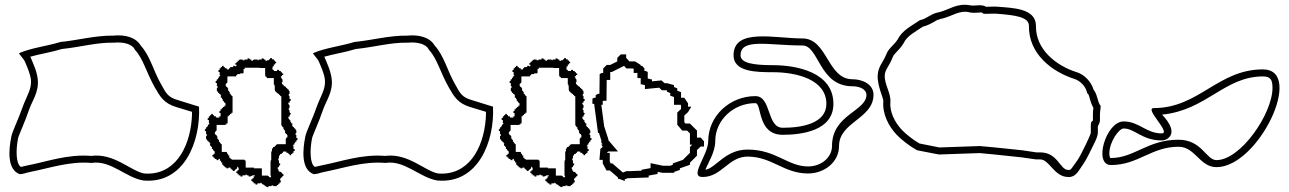

<svg xmlns="http://www.w3.org/2000/svg" viewBox="-20 -785 5499 819"><path d="M28 -201C18 -150 8 -63 64 -42C78 -42 91 -48 106 -51C193 -68 276 -98 370 -90C453 -103 516 -27 592 -15C766 0 836 -182 829 -330L742 -357C695 -370 689 -387 667 -426C634 -483 621 -546 580 -591C559 -627 511 -638 463 -633C385 -634 312 -613 238 -606C180 -588 113 -581 61 -558C61 -555 81 -533 85 -525C95 -501 109 -472 112 -444C116 -405 92 -372 76 -327C59 -277 32 -224 28 -201ZM57 -195C60 -209 87 -266 104 -317C117 -355 147 -393 141 -447C137 -482 122 -513 112 -537C111 -540 110 -542 109 -543C151 -555 199 -562 244 -576C323 -584 390 -604 462 -603H464H466C510 -607 542 -596 554 -576L555 -573L557 -571C591 -534 605 -474 641 -411C662 -375 678 -344 733 -328L799 -308C799 -297 799 -288 798 -278C788 -149 722 -35 595 -45C538 -55 467 -133 369 -120C267 -128 183 -96 100 -80C86 -77 75 -74 69 -73C48 -86 47 -144 57 -195Z M854 -226H859V-213H862V-205H859V-192H861V-189H864V-184H869V-179H874V-174H877V-171H876V-163H881V-158H884V-150H887V-148H889V-145H891V-142H892V-141H893V-140H896V-129H891V-124H886V-117H891V-112H896V-107H903V-105H904V-102H912V-107H918V-100H921V-98H923V-92H928V-82H933V-77H938V-72H942V-70H946V-67H954V-70H963V-66H966V-64H968V-61H972V-59H973V-56H981V-59H982V-61H986V-64H989V-66H991V-74H993V-72H994V-71H995V-70H998V-59H993V-54H988V-47H993V-42H998V-37H1005V-35H1006V-32H1014V-37H1027V-40H1033V-37H1040V-35H1041V-32H1049V-34H1054V-36H1057V-37H1067V-33H1062V-25H1057V-20H1052V-13H1057V-8H1062V-3H1069V-1H1070V2H1078V-3H1091V-6H1093V-4H1096V-2H1098V1H1104V4H1109V9H1115V11H1117V13H1124V14H1125V9H1138V6H1146V9H1159V7H1162V4H1167V-1H1172V-6H1175V-7H1177V-9H1178V-15H1175V-24H1179V-27H1181V-29H1184V-33H1186V-34H1189V-42H1186V-43H1184V-47H1181V-50H1179V-52H1171V-57H1167V-65H1164V-67H1165V-72H1170V-78H1172V-80H1175V-88H1170V-101H1167V-109H1170V-121H1173V-123H1174V-125H1175V-128H1182V-133H1187V-138H1192V-140H1194V-138H1202V-133H1210V-128H1215V-123H1222V-128H1227V-133H1232V-140H1234V-141H1237V-149H1232V-162H1229V-164H1231V-167H1233V-169H1236V-175H1239V-180H1244V-186H1246V-188H1249V-196H1244V-209H1241V-217H1244V-230H1242V-233H1239V-238H1234V-243H1229V-248H1226V-251H1227V-259H1222V-264H1219V-272H1216V-274H1214V-277H1212V-280H1211V-281H1210V-287H1215V-293H1217V-295H1218V-298H1220V-303H1217V-305H1215V-316H1212V-324H1215V-337H1213V-340H1210V-347H1215V-353H1217V-355H1220V-363H1215V-376H1212V-384H1215V-397H1213V-400H1210V-405H1205V-410H1200V-415H1195V-418H1190V-423H1188V-424H1186V-425H1185V-426H1183V-432H1182V-434H1185V-447H1183V-450H1180V-455H1178V-460H1183V-465H1188V-472H1183V-477H1178V-482H1171V-484H1170V-487H1162V-482H1148V-487H1143V-492H1141V-494H1143V-502H1148V-510H1153V-515H1158V-522H1153V-527H1148V-532H1141V-534H1140V-537H1132V-532H1127V-528H1119V-526H1118V-525H1117V-526H1112V-531H1106V-533H1104V-536H1096V-531H1083V-528H1079V-531H1062V-529H1059V-526H1052V-531H1046V-533H1044V-536H1036V-531H1023V-528H1015V-531H1002V-529H999V-526H994V-521H989V-516H984V-509H989V-504H987V-502H983V-504H975V-501H974V-499H962V-494H957V-489H947V-494H939V-499H934V-504H927V-499H922V-494H917V-487H915V-486H912V-478H917V-465H920V-463H918V-460H916V-458H913V-452H910V-447H905V-441H903V-439H900V-431H905V-418H908V-410H905V-397H907V-394H910V-389H915V-384H920V-379H923V-376H922V-368H927V-363H930V-355H933V-353H935V-350H937V-347H938V-346H939V-345H942V-334H937V-329H931V-324H926V-319H921V-312H919V-311H916V-303H921V-289H916V-284H911V-282H909V-284H901V-289H893V-294H888V-299H881V-294H876V-289H871V-282H869V-281H866V-273H871V-260H874V-258H872V-255H870V-253H867V-247H864V-242H859V-236H857V-234H854ZM1097 -67H1063V-70H1028V-72C1028 -73 1028 -69 1028 -70V-100H1025V-101H1024V-102H1023V-104H968V-107H963V-112H958V-122H953V-128H951V-130H948V-137H926V-170H923V-171H922V-172H921V-175H919V-178H917V-180H914V-188H911V-193H907V-204H904V-209H899V-214L894 -217H897V-223H900V-225H902V-228H904V-252H941V-254H946V-259H951V-289H956V-294H961V-299H967V-304H972V-375H969V-376H968V-377H967V-380H965V-383H963V-385H960V-393H957V-398H953V-409H950V-414H945V-419L940 -422H943V-428H946V-430H948V-433H950V-459H987V-464H992V-469H1004V-471H1005V-472H1017V-474H1019V-491H1024V-496H1087V-495H1111V-462H1113V-457H1118V-452H1148V-425H1150V-420H1152V-402H1153V-396H1155V-395H1156V-394H1158V-393H1160V-388H1165V-385H1170V-380H1175V-375H1180V-251H1181V-250H1182V-247H1184V-244H1186V-242H1189V-234H1192V-229H1196V-218H1199V-213H1204V-208L1209 -205H1206V-199H1203V-197H1201V-194H1199V-170H1162V-168H1157V-163H1152V-158H1145V-155H1144V-153H1143V-151H1140V-139H1137V-102H1135V-97H1134V-35H1137L1134 -26V-29H1128V-32H1126V-34H1123V-36H1097Z M1282 -201C1272 -150 1262 -63 1318 -42C1332 -42 1345 -48 1360 -51C1447 -68 1530 -98 1624 -90C1707 -103 1770 -27 1846 -15C2020 0 2090 -182 2083 -330L1996 -357C1949 -370 1943 -387 1921 -426C1888 -483 1875 -546 1834 -591C1813 -627 1765 -638 1717 -633C1639 -634 1566 -613 1492 -606C1434 -588 1367 -581 1315 -558C1315 -555 1335 -533 1339 -525C1349 -501 1363 -472 1366 -444C1370 -405 1346 -372 1330 -327C1313 -277 1286 -224 1282 -201ZM1311 -195C1314 -209 1341 -266 1358 -317C1371 -355 1401 -393 1395 -447C1391 -482 1376 -513 1366 -537C1365 -540 1364 -542 1363 -543C1405 -555 1453 -562 1498 -576C1577 -584 1644 -604 1716 -603H1718H1720C1764 -607 1796 -596 1808 -576L1809 -573L1811 -571C1845 -534 1859 -474 1895 -411C1916 -375 1932 -344 1987 -328L2053 -308C2053 -297 2053 -288 2052 -278C2042 -149 1976 -35 1849 -45C1792 -55 1721 -133 1623 -120C1521 -128 1437 -96 1354 -80C1340 -77 1329 -74 1323 -73C1302 -86 1301 -144 1311 -195Z M2108 -226H2113V-213H2116V-205H2113V-192H2115V-189H2118V-184H2123V-179H2128V-174H2131V-171H2130V-163H2135V-158H2138V-150H2141V-148H2143V-145H2145V-142H2146V-141H2147V-140H2150V-129H2145V-124H2140V-117H2145V-112H2150V-107H2157V-105H2158V-102H2166V-107H2172V-100H2175V-98H2177V-92H2182V-82H2187V-77H2192V-72H2196V-70H2200V-67H2208V-70H2217V-66H2220V-64H2222V-61H2226V-59H2227V-56H2235V-59H2236V-61H2240V-64H2243V-66H2245V-74H2247V-72H2248V-71H2249V-70H2252V-59H2247V-54H2242V-47H2247V-42H2252V-37H2259V-35H2260V-32H2268V-37H2281V-40H2287V-37H2294V-35H2295V-32H2303V-34H2308V-36H2311V-37H2321V-33H2316V-25H2311V-20H2306V-13H2311V-8H2316V-3H2323V-1H2324V2H2332V-3H2345V-6H2347V-4H2350V-2H2352V1H2358V4H2363V9H2369V11H2371V13H2378V14H2379V9H2392V6H2400V9H2413V7H2416V4H2421V-1H2426V-6H2429V-7H2431V-9H2432V-15H2429V-24H2433V-27H2435V-29H2438V-33H2440V-34H2443V-42H2440V-43H2438V-47H2435V-50H2433V-52H2425V-57H2421V-65H2418V-67H2419V-72H2424V-78H2426V-80H2429V-88H2424V-101H2421V-109H2424V-121H2427V-123H2428V-125H2429V-128H2436V-133H2441V-138H2446V-140H2448V-138H2456V-133H2464V-128H2469V-123H2476V-128H2481V-133H2486V-140H2488V-141H2491V-149H2486V-162H2483V-164H2485V-167H2487V-169H2490V-175H2493V-180H2498V-186H2500V-188H2503V-196H2498V-209H2495V-217H2498V-230H2496V-233H2493V-238H2488V-243H2483V-248H2480V-251H2481V-259H2476V-264H2473V-272H2470V-274H2468V-277H2466V-280H2465V-281H2464V-287H2469V-293H2471V-295H2472V-298H2474V-303H2471V-305H2469V-316H2466V-324H2469V-337H2467V-340H2464V-347H2469V-353H2471V-355H2474V-363H2469V-376H2466V-384H2469V-397H2467V-400H2464V-405H2459V-410H2454V-415H2449V-418H2444V-423H2442V-424H2440V-425H2439V-426H2437V-432H2436V-434H2439V-447H2437V-450H2434V-455H2432V-460H2437V-465H2442V-472H2437V-477H2432V-482H2425V-484H2424V-487H2416V-482H2402V-487H2397V-492H2395V-494H2397V-502H2402V-510H2407V-515H2412V-522H2407V-527H2402V-532H2395V-534H2394V-537H2386V-532H2381V-528H2373V-526H2372V-525H2371V-526H2366V-531H2360V-533H2358V-536H2350V-531H2337V-528H2333V-531H2316V-529H2313V-526H2306V-531H2300V-533H2298V-536H2290V-531H2277V-528H2269V-531H2256V-529H2253V-526H2248V-521H2243V-516H2238V-509H2243V-504H2241V-502H2237V-504H2229V-501H2228V-499H2216V-494H2211V-489H2201V-494H2193V-499H2188V-504H2181V-499H2176V-494H2171V-487H2169V-486H2166V-478H2171V-465H2174V-463H2172V-460H2170V-458H2167V-452H2164V-447H2159V-441H2157V-439H2154V-431H2159V-418H2162V-410H2159V-397H2161V-394H2164V-389H2169V-384H2174V-379H2177V-376H2176V-368H2181V-363H2184V-355H2187V-353H2189V-350H2191V-347H2192V-346H2193V-345H2196V-334H2191V-329H2185V-324H2180V-319H2175V-312H2173V-311H2170V-303H2175V-289H2170V-284H2165V-282H2163V-284H2155V-289H2147V-294H2142V-299H2135V-294H2130V-289H2125V-282H2123V-281H2120V-273H2125V-260H2128V-258H2126V-255H2124V-253H2121V-247H2118V-242H2113V-236H2111V-234H2108ZM2351 -67H2317V-70H2282V-72C2282 -73 2282 -69 2282 -70V-100H2279V-101H2278V-102H2277V-104H2222V-107H2217V-112H2212V-122H2207V-128H2205V-130H2202V-137H2180V-170H2177V-171H2176V-172H2175V-175H2173V-178H2171V-180H2168V-188H2165V-193H2161V-204H2158V-209H2153V-214L2148 -217H2151V-223H2154V-225H2156V-228H2158V-252H2195V-254H2200V-259H2205V-289H2210V-294H2215V-299H2221V-304H2226V-375H2223V-376H2222V-377H2221V-380H2219V-383H2217V-385H2214V-393H2211V-398H2207V-409H2204V-414H2199V-419L2194 -422H2197V-428H2200V-430H2202V-433H2204V-459H2241V-464H2246V-469H2258V-471H2259V-472H2271V-474H2273V-491H2278V-496H2341V-495H2365V-462H2367V-457H2372V-452H2402V-425H2404V-420H2406V-402H2407V-396H2409V-395H2410V-394H2412V-393H2414V-388H2419V-385H2424V-380H2429V-375H2434V-251H2435V-250H2436V-247H2438V-244H2440V-242H2443V-234H2446V-229H2450V-218H2453V-213H2458V-208L2463 -205H2460V-199H2457V-197H2455V-194H2453V-170H2416V-168H2411V-163H2406V-158H2399V-155H2398V-153H2397V-151H2394V-139H2391V-102H2389V-97H2388V-35H2391L2388 -26V-29H2382V-32H2380V-34H2377V-36H2351Z M2507 -342H2515V-337L2531 -218H2535L2545 -186V-176L2551 -169H2545L2551 -158L2541 -150L2537 -103H2551V-88L2567 -58H2581L2616 -28V-22H2621L2645 -13V-20L2658 -25H2667L2747 -28V-36L2785 -43V-52L2805 -48H2856V-52L2880 -60V-67L2923 -82V-91L2953 -121V-145L2969 -160H2983V-182L2969 -198H2953V-228L2923 -258H2904L2899 -264V-292L2915 -307L2929 -330H2915V-344L2899 -368H2885V-392L2869 -398V-408L2855 -414V-422L2826 -430H2815L2802 -442L2761 -438V-446L2743 -450V-478L2735 -482H2729V-493L2719 -504H2713V-508L2689 -523H2665L2651 -538V-553H2628L2613 -538V-523L2583 -508H2568L2553 -493V-474H2547L2538 -469L2537 -385H2531L2521 -379V-368H2515L2507 -364ZM2545 -338H2551V-355H2567L2568 -444H2583V-478H2590L2642 -504L2643 -503L2652 -493H2680L2683 -491V-474H2699V-452H2713V-426L2731 -422V-405L2792 -411L2803 -400H2822L2825 -399V-394L2839 -388V-377L2855 -371V-338H2883L2885 -335V-320L2869 -305V-253L2890 -228H2911L2923 -216V-168H2934C2933 -167 2933 -168 2932 -167L2923 -158V-133L2893 -103C2885 -100 2878 -98 2870 -95L2850 -88V-82L2839 -78H2808L2755 -89V-68L2717 -61V-57L2666 -55H2652L2637 -49L2592 -88H2585L2581 -96V-133H2570V-135L2575 -139H2616L2575 -187V-191L2557 -247Z M2977 -30C3059 -30 3087 -117 3169 -117C3273 -117 3323 -45 3427 -45C3496 -45 3559 -93 3559 -162C3559 -265 3706 -278 3706 -381C3706 -425 3660 -447 3616 -447C3509 -447 3510 -621 3403 -621C3285 -621 3109 -667 3109 -549C3109 -478 3206 -477 3277 -477C3380 -477 3505 -445 3505 -342C3505 -259 3402 -240 3319 -240C3249 -240 3272 -375 3202 -375C3094 -375 3001 -291 3001 -183C3001 -123 2917 -30 2977 -30ZM2989 -61C3000 -90 3031 -136 3031 -183C3031 -273 3109 -345 3202 -345C3231 -345 3208 -210 3319 -210C3397 -210 3535 -226 3535 -342C3535 -477 3378 -507 3277 -507C3193 -507 3139 -516 3139 -549C3139 -624 3258 -591 3403 -591C3474 -591 3473 -417 3616 -417C3655 -417 3676 -399 3676 -381C3676 -310 3529 -297 3529 -162C3529 -114 3484 -75 3427 -75C3340 -75 3290 -147 3169 -147C3073 -147 3034 -68 2989 -61Z M3724 -465C3721 -421 3749 -365 3748 -354C3743 -300 3770 -247 3805 -210C3827 -187 3863 -160 3892 -144L3985 -126L4159 -132L4222 -126L4336 -114L4399 -105H4417C4457 -105 4476 -30 4537 -30C4568 -28 4581 -57 4594 -75C4609 -95 4623 -123 4636 -150C4642 -163 4663 -199 4663 -219V-246C4663 -247 4672 -262 4672 -270V-297C4672 -309 4675 -321 4675 -333C4660 -352 4662 -382 4645 -402C4635 -436 4606 -467 4573 -477C4484 -505 4397 -575 4399 -675C4399 -750 4298 -751 4240 -756C4222 -758 4203 -756 4186 -756C4170 -768 4141 -759 4120 -762C4061 -774 4028 -742 3982 -732C3954 -728 3932 -704 3904 -699C3868 -674 3829 -657 3808 -615C3792 -591 3770 -579 3760 -552C3748 -521 3726 -502 3724 -465ZM3754 -463C3755 -489 3772 -500 3788 -541C3794 -558 3811 -565 3833 -598L3834 -600L3835 -602C3850 -632 3879 -646 3916 -671C3954 -681 3972 -700 3986 -702H3987L3988 -703C4047 -716 4068 -742 4114 -733L4115 -732H4116C4143 -728 4164 -733 4168 -732L4176 -726H4186C4206 -726 4223 -728 4237 -726C4310 -720 4369 -713 4369 -675C4367 -554 4469 -478 4564 -448C4586 -441 4609 -419 4616 -394L4618 -387L4622 -383C4628 -376 4628 -354 4644 -325C4643 -317 4642 -309 4642 -297V-272C4639 -264 4633 -273 4633 -246V-219C4633 -213 4616 -178 4609 -163C4596 -137 4583 -110 4570 -93C4551 -67 4548 -59 4539 -60H4538H4537C4501 -60 4493 -135 4417 -135H4401L4340 -144L4225 -156L4160 -162L3987 -156L3902 -173C3876 -188 3845 -212 3827 -231C3796 -264 3774 -309 3778 -351C3781 -387 3752 -426 3754 -463Z M4719 -81C4835 -81 4891 -159 5007 -159C5079 -159 5097 -72 5169 -72C5349 -72 5547 -489 5367 -489C5175 -489 5094 -324 4902 -324C4858 -324 4979 -216 4935 -216C4869 -216 4839 -267 4773 -267C4697 -267 4643 -81 4719 -81ZM4719 -111H4716C4716 -111 4712 -117 4712 -130C4712 -180 4753 -237 4773 -237C4821 -237 4851 -186 4935 -186C4941 -186 4949 -187 4958 -192C5010 -225 4940 -292 4937 -296C5127 -315 5203 -459 5367 -459C5398 -459 5408 -447 5408 -410C5408 -300 5272 -102 5169 -102C5125 -102 5107 -189 5007 -189C4875 -189 4819 -111 4719 -111Z"/></svg>

Font: Camosport
Style: Oln
Weight: 400
Version: Version 001.000